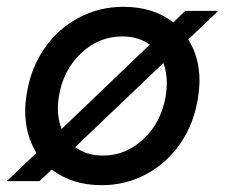

<svg xmlns="http://www.w3.org/2000/svg" viewBox="-37 -532 661 564"><path d="M70 -83Q37 -136 37 -207Q37 -229 42 -259Q54 -333 94 -390.5Q134 -448 194.5 -480Q255 -512 325 -512Q414 -512 472 -466L507 -500H604L516 -416Q549 -364 549 -295Q549 -273 544 -241Q532 -167 492 -109.5Q452 -52 392 -20Q332 12 262 12Q175 12 115 -34L79 0H-17ZM133 -213Q133 -181 144 -153L403 -401Q369 -425 322 -425Q254 -425 201.5 -376Q149 -327 136 -249Q133 -230 133 -213ZM265 -75Q333 -75 385 -124Q437 -173 450 -251Q453 -271 453 -288Q453 -321 443 -347L184 -100Q217 -75 265 -75Z"/></svg>

Font: Oak Sans Medium
Style: Italic
Weight: 500
Italic angle: -9.49998°
Foundry: Erik Kennedy, Walven
Version: Version 1.000